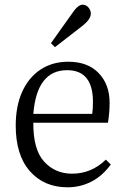

<svg xmlns="http://www.w3.org/2000/svg" viewBox="-20 -784 531 818"><path d="M268 14Q168 14 107.5 -54.5Q47 -123 47 -249Q47 -332 74.5 -393Q102 -454 152.5 -487.5Q203 -521 271 -521Q354 -521 400.5 -472.5Q447 -424 447 -346Q447 -305 440 -261H122Q121 -147 168 -95.5Q215 -44 287 -44Q327 -44 363 -58.5Q399 -73 431 -104L452 -83Q416 -34 369 -10Q322 14 268 14ZM122 -299H373Q376 -322 376 -350Q376 -485 266 -485Q137 -485 122 -299ZM214 -583 197 -600 296 -739Q315 -764 332 -764Q347 -764 357 -752Q367 -740 367 -726Q367 -703 334 -676Z"/></svg>

Font: Literata 36pt Light
Style: Regular
Weight: 300
Designer: Latin by Veronika Burian and Jose Scaglione. Greek by Irene Vlachou. Cyrillic by Vera Evstafieva.
Foundry: TypeTogether
Version: Version 3.002